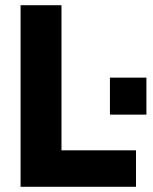

<svg xmlns="http://www.w3.org/2000/svg" viewBox="-20 -717 588 737"><path d="M59 -697H216V-140H502V0H59ZM402 -419H542V-277H402Z"/></svg>

Font: HK Grotesk Black
Style: Regular
Weight: 900
Designer: Alfredo Marco Pradil
Foundry: Hanken Design Co.
Version: Version 3.001